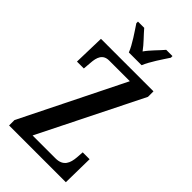

<svg xmlns="http://www.w3.org/2000/svg" viewBox="-281 -1009 1086 1086"><g transform="rotate(45 262.5 -465.5)"><path d="M219 -771H321C339 -816 383 -880 408 -918V-931H358C333 -901 294 -865 270 -830C245 -865 207 -901 182 -931H132V-918C157 -880 202 -816 219 -771ZM32 0H486L489 -187H434L431 -144C427 -96 412 -54 349 -54H166L473 -670V-714H53L48 -527H103L107 -575C110 -623 123 -660 173 -660H338L32 -43Z"/></g></svg>

Font: Noto Serif Armenian ExtraCondensed SemiBold
Style: Regular
Weight: 600
Width: 2
Designer: Monotype Design Team
Foundry: Monotype Imaging Inc.
Version: Version 2.008